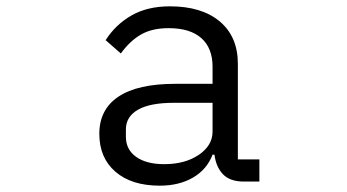

<svg xmlns="http://www.w3.org/2000/svg" viewBox="-20 -574 1096 607"><path d="M294 -151Q294 -228 354.5 -268.5Q415 -309 534 -309H652V-363Q652 -422 616.5 -453.5Q581 -485 513 -485Q461 -485 426 -465Q391 -445 362 -405L314 -447Q345 -496 395.5 -525Q446 -554 517 -554Q618 -554 675 -506Q732 -458 732 -372V-70H800V0H751Q707 0 685 -23Q663 -46 658 -85H652Q634 -38 590 -12.5Q546 13 485 13Q396 13 345 -31Q294 -75 294 -151ZM652 -158V-249H530Q454 -249 416 -227Q378 -205 378 -165V-142Q378 -101 410.5 -78Q443 -55 499 -55Q565 -55 608.5 -84.5Q652 -114 652 -158Z"/></svg>

Font: PlemolJP
Style: Regular
Weight: 400
Monospace: yes
Version: v2.0.4; ttfautohint (v1.8.4.7-5d5b-dirty) -l 6 -r 45 -G 200 